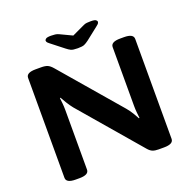

<svg xmlns="http://www.w3.org/2000/svg" viewBox="-147 -1005 1145 1152"><g transform="rotate(-20 425.0 -429.0)"><path d="M143 2Q83 2 83 -31V-669Q83 -702 143 -702H178Q204 -702 219 -695.5Q234 -689 251 -669L573 -294Q590 -274 604 -251Q618 -228 625 -214L629 -215Q627 -232 625 -251.5Q623 -271 623 -293V-669Q623 -702 683 -702H707Q767 -702 767 -669V-31Q767 2 707 2H672Q650 2 635.5 -3.5Q621 -9 607 -25L277 -410Q261 -430 247 -453Q233 -476 225 -491L221 -490Q223 -473 225 -453.5Q227 -434 227 -412V-31Q227 2 167 2ZM552 -860Q578 -860 585 -854Q592 -848 592 -843Q592 -840 590 -835Q588 -830 575 -820L495 -757Q479 -745 466.5 -739.5Q454 -734 425 -734Q394 -734 381.5 -740Q369 -746 354 -758L275 -820Q262 -830 260 -835Q258 -840 258 -843Q258 -848 265.5 -854Q273 -860 298 -860Q311 -860 324 -858.5Q337 -857 347 -852L425 -815L506 -853Q516 -858 527.5 -859Q539 -860 552 -860Z"/></g></svg>

Font: Asap Expanded
Style: Bold
Weight: 700
Width: 7
Designer: Pablo Cosgaya
Foundry: Omnibus-Type
Version: Version 3.001; ttfautohint (v1.8.4.7-5d5b)